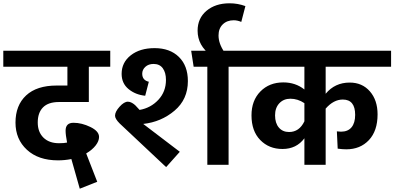

<svg xmlns="http://www.w3.org/2000/svg" viewBox="-40 -1000 2393 1165"><path d="M318 -381Q253 -381 221 -348.5Q189 -316 189 -257Q189 -199 223.5 -165Q258 -131 318 -131Q350 -131 367 -135Q358 -182 358 -207Q358 -255 406 -255Q456 -255 508.5 -229.5Q561 -204 561 -169Q561 -144 540.5 -117.5Q520 -91 483 -69L550 103L444 145L393 -35Q353 -27 312 -27Q193 -27 123.5 -91Q54 -155 54 -256Q54 -361 118.5 -421Q183 -481 304 -481H369V-595H-20V-692H629V-595H499V-381Z M1100 -508Q1100 -397 1019 -328.5Q938 -260 829 -248L1051 -79L968 14L686 -251Q658 -279 658 -298Q658 -322 685.5 -352.5Q713 -383 736 -383Q748 -383 760.5 -376Q773 -369 781.5 -360.5Q790 -352 807 -333Q875 -345 921 -394.5Q967 -444 967 -515Q967 -559 948 -585.5Q929 -612 892 -612Q861 -612 842 -594.5Q823 -577 823 -553Q823 -513 863 -504L841 -419Q782 -425 740 -459.5Q698 -494 698 -552Q698 -621 753.5 -664.5Q809 -708 898 -708Q991 -708 1045.5 -654.5Q1100 -601 1100 -508ZM1452 -692V-595H1347V0H1218V-595H1135L1120 -692Z M1424 -867Q1401 -877 1378 -877Q1337 -877 1311.5 -852Q1286 -827 1286 -785Q1286 -735 1322 -683L1241 -664Q1159 -723 1159 -814Q1159 -889 1213 -934.5Q1267 -980 1353 -980Q1403 -980 1449 -963Z M1936 -595V-431Q1992 -499 2082 -499Q2158 -499 2204.5 -445.5Q2251 -392 2251 -306Q2251 -206 2198.5 -150Q2146 -94 2061 -94Q2039 -94 2009 -98L2004 -203Q2018 -201 2029 -201Q2071 -201 2093 -227.5Q2115 -254 2115 -303Q2115 -396 2040 -396Q1984 -396 1936 -341V0H1807V-161Q1759 -96 1674 -96Q1592 -96 1539 -150.5Q1486 -205 1486 -300Q1486 -390 1540 -445Q1594 -500 1679 -500Q1753 -500 1807 -457V-595H1412V-692H2333V-595ZM1714 -199Q1776 -199 1807 -264V-374Q1767 -401 1722 -401Q1681 -401 1655 -373.5Q1629 -346 1629 -300Q1629 -253 1652 -226Q1675 -199 1714 -199Z"/></svg>

Font: FiraGO SemiBold
Style: Regular
Weight: 600
Designer: bBox Type
Foundry: bBox Type GmbH
Version: Version 1.001;PS 001.001;hotconv 1.0.88;makeotf.lib2.5.64775